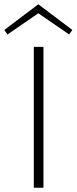

<svg xmlns="http://www.w3.org/2000/svg" viewBox="-32 -877 358 897"><path d="M147 -857 306 -737 291 -716 147 -815 3 -716 -12 -737ZM126 0V-658H171V0Z"/></svg>

Font: EauTestSC Light
Style: Regular
Weight: 300
Designer: Christian Thalmann (Catharsis Fonts)
Version: Version 0.001;PS 000.001;hotconv 1.0.88;makeotf.lib2.5.64775